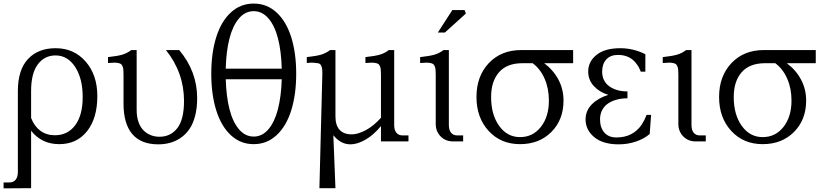

<svg xmlns="http://www.w3.org/2000/svg" viewBox="-33 -783 4570 1063"><path d="M65.9 -278.8Q65.9 -396 121.8 -456.1Q177.7 -516.1 274.9 -516.1Q377 -516.1 441.4 -441.9Q505.9 -367.7 505.9 -251Q505.9 -128.4 449 -56.6Q392.1 15.1 294.9 15.1Q197.8 15.1 139.2 -59.1V258.8L-13.2 259.8V227.1H19Q41.5 227.1 53.7 211.9Q65.9 196.8 65.9 168.9ZM139.2 -129.9Q157.2 -83.5 190.9 -58.8Q224.6 -34.2 271 -34.2Q341.8 -34.2 383.3 -89.6Q424.8 -145 424.8 -246.1Q424.8 -348.6 383.1 -412.4Q341.3 -476.1 274.9 -476.1Q213.4 -476.1 176.3 -426.5Q139.2 -377 139.2 -278.8Z M1058.6 -238.8Q1058.6 -183.6 1046.9 -139.9Q1035.2 -96.2 1015.1 -67.4Q995.1 -38.6 967 -19.5Q939 -0.5 908.2 7.8Q877.4 16.1 842.8 16.1Q747.6 16.1 699.2 -41Q650.9 -98.1 650.9 -209V-368.2Q650.9 -386.2 649.9 -397Q648.9 -407.7 645.3 -416.3Q641.6 -424.8 636.7 -428.5Q631.8 -432.1 620.8 -434.3Q609.9 -436.5 597.9 -436Q585.9 -435.5 564.9 -434.1V-466.8Q619.1 -472.7 645.3 -480.7Q671.4 -488.8 693.8 -505.9H723.6V-173.8Q723.6 -135.3 734.4 -106Q745.1 -76.7 763.2 -59.6Q781.2 -42.5 803.2 -34.2Q825.2 -25.9 849.6 -25.9Q912.1 -25.9 949 -74Q985.8 -122.1 985.8 -224.1Q985.8 -380.4 885.7 -505.9H959Q1058.6 -388.2 1058.6 -238.8Z M1526.9 -344.2H1216.8Q1219.7 -249 1237.5 -178.7Q1255.4 -108.4 1289.8 -67.6Q1324.2 -26.9 1371.6 -26.9Q1418.9 -26.9 1453.4 -67.6Q1487.8 -108.4 1505.9 -179Q1523.9 -249.5 1526.9 -344.2ZM1164.1 -172.4Q1136.7 -260.3 1136.7 -375Q1136.7 -489.7 1164.1 -577.1Q1191.4 -664.6 1244.9 -713.9Q1298.3 -763.2 1371.6 -763.2Q1444.8 -763.2 1498.3 -713.9Q1551.8 -664.6 1579.3 -577.1Q1606.9 -489.7 1606.9 -375Q1606.9 -260.3 1579.6 -172.4Q1552.2 -84.5 1498.5 -34.7Q1444.8 15.1 1371.6 15.1Q1298.3 15.1 1244.9 -34.7Q1191.4 -84.5 1164.1 -172.4ZM1216.8 -402.8H1526.9Q1524.4 -498.5 1506.3 -569.3Q1488.3 -640.1 1453.6 -680.7Q1418.9 -721.2 1371.6 -721.2Q1324.2 -721.2 1289.8 -680.7Q1255.4 -640.1 1237.3 -569.3Q1219.2 -498.5 1216.8 -402.8Z M2149.4 -90.8Q2149.4 -63 2161.6 -48.1Q2173.8 -33.2 2196.3 -33.2H2228.5V0H2076.2V-85Q2034.7 -34.7 1989.7 -9.3Q1944.8 16.1 1907.2 16.1Q1853 16.1 1812.5 -34.2L1824.2 258.8H1735.4L1751.5 -368.2Q1752 -389.2 1750.5 -401.1Q1749 -413.1 1743.9 -421.9Q1738.8 -430.7 1729.2 -432.6Q1719.7 -434.6 1703.9 -435.8Q1688 -437 1665.5 -434.1V-466.8Q1719.7 -472.7 1745.8 -480.7Q1772 -488.8 1794.4 -505.9H1824.2V-138.2Q1824.2 -89.4 1847.2 -64.2Q1870.1 -39.1 1914.6 -39.1Q1949.2 -39.1 1992.9 -62.7Q2036.6 -86.4 2076.2 -130.9V-368.2Q2076.2 -386.2 2075.2 -397Q2074.2 -407.7 2070.6 -416.3Q2066.9 -424.8 2062 -428.5Q2057.1 -432.1 2046.1 -434.3Q2035.2 -436.5 2023.2 -436Q2011.2 -435.5 1990.2 -434.1V-466.8Q2044.4 -472.7 2071 -480.7Q2097.7 -488.8 2119.6 -505.9H2149.4Z M2452.1 -90.8Q2452.1 -63 2464.4 -48.1Q2476.6 -33.2 2499 -33.2H2531.2V0H2476.1Q2434.1 0 2406.7 -27.6Q2379.4 -55.2 2379.4 -97.2V-368.2Q2379.4 -386.2 2378.4 -397Q2377.4 -407.7 2373.8 -416.3Q2370.1 -424.8 2365 -428.5Q2359.9 -432.1 2348.9 -434.3Q2337.9 -436.5 2325.9 -436Q2314 -435.5 2293 -434.1V-466.8Q2347.2 -472.7 2373.8 -480.7Q2400.4 -488.8 2422.4 -505.9H2452.1ZM2391.1 -603 2471.2 -727.1H2539.1L2546.4 -708L2430.2 -603Z M3005.9 -226.1Q3005.9 -293.5 2982.2 -347.4Q2958.5 -401.4 2916 -433.1H2859.9Q2773.4 -433.1 2729.7 -382.8Q2686 -332.5 2686 -246.1Q2686 -147.9 2730.7 -85.9Q2775.4 -23.9 2846.2 -23.9Q2917 -23.9 2961.4 -80.3Q3005.9 -136.7 3005.9 -226.1ZM2605 -246.1Q2605 -361.3 2673.3 -433.6Q2741.7 -505.9 2853 -505.9H3140.1V-433.1H2980Q3031.2 -394.5 3059.1 -341.6Q3086.9 -288.6 3086.9 -226.1Q3086.9 -120.1 3019.8 -52.5Q2952.6 15.1 2846.2 15.1Q2739.7 15.1 2672.4 -58.1Q2605 -131.3 2605 -246.1Z M3209 -121.1Q3209 -170.9 3244.1 -205.8Q3279.3 -240.7 3335 -257.8Q3285.6 -272.9 3254.6 -306.6Q3223.6 -340.3 3223.6 -387.2Q3223.6 -442.4 3269.8 -479.2Q3315.9 -516.1 3400.9 -516.1Q3473.6 -516.1 3540 -482.9V-386.2H3514.6Q3504.9 -412.1 3493.7 -425.8Q3457.5 -479 3388.7 -479Q3346.7 -479 3323.7 -453.9Q3300.8 -428.7 3300.8 -387.2Q3300.8 -334 3340.1 -305.4Q3379.4 -276.9 3440.9 -276.9V-238.8Q3410.2 -238.8 3383.5 -231.9Q3356.9 -225.1 3335.4 -211.4Q3314 -197.8 3301.5 -174.8Q3289.1 -151.9 3289.1 -122.1Q3289.1 -77.1 3312.5 -49.6Q3335.9 -22 3379.9 -22Q3470.2 -22 3519 -91.8Q3535.2 -116.7 3546.9 -147H3571.8L3564 -41Q3533.2 -14.6 3488 0.7Q3442.9 16.1 3391.6 16.1Q3304.7 16.1 3256.8 -23.9Q3209 -64 3209 -121.1Z M3795.4 -90.8Q3795.4 -63 3807.6 -48.1Q3819.8 -33.2 3842.3 -33.2H3874.5V0H3819.3Q3777.3 0 3750 -27.6Q3722.7 -55.2 3722.7 -97.2V-368.2Q3722.7 -386.2 3721.7 -397Q3720.7 -407.7 3717 -416.3Q3713.4 -424.8 3708.3 -428.5Q3703.1 -432.1 3692.1 -434.3Q3681.2 -436.5 3669.2 -436Q3657.2 -435.5 3636.2 -434.1V-466.8Q3690.4 -472.7 3717 -480.7Q3743.7 -488.8 3765.6 -505.9H3795.4Z M4349.1 -226.1Q4349.1 -293.5 4325.4 -347.4Q4301.8 -401.4 4259.3 -433.1H4203.1Q4116.7 -433.1 4073 -382.8Q4029.3 -332.5 4029.3 -246.1Q4029.3 -147.9 4074 -85.9Q4118.7 -23.9 4189.5 -23.9Q4260.3 -23.9 4304.7 -80.3Q4349.1 -136.7 4349.1 -226.1ZM3948.2 -246.1Q3948.2 -361.3 4016.6 -433.6Q4085 -505.9 4196.3 -505.9H4483.4V-433.1H4323.2Q4374.5 -394.5 4402.3 -341.6Q4430.2 -288.6 4430.2 -226.1Q4430.2 -120.1 4363 -52.5Q4295.9 15.1 4189.5 15.1Q4083 15.1 4015.6 -58.1Q3948.2 -131.3 3948.2 -246.1Z"/></svg>

Font: LT Superior Serif
Style: Regular
Weight: 400
Designer: Daniel Lyons
Foundry: LyonsType
Version: Version 2.120;FEAKit 1.0